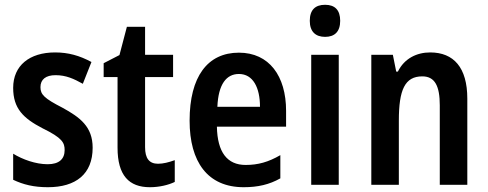

<svg xmlns="http://www.w3.org/2000/svg" viewBox="-20 -772 2037 802"><path d="M367 -155C367 -243 314 -282 241 -322C165 -361 149 -377 149 -408C149 -440 171 -458 212 -458C256 -458 288 -443 326 -422L362 -513C312 -540 265 -553 210 -553C103 -553 35 -498 35 -405C35 -319 77 -278 158 -236C240 -196 250 -176 250 -145C250 -108 227 -86 179 -86C129 -86 74 -106 35 -130V-21C77 -1 121 10 180 10C297 10 367 -45 367 -155Z M640 -88C603 -88 586 -111 586 -157V-450H703V-543H586V-660H510L479 -542L413 -508V-450H471V-155C471 -39 519 10 606 10C645 10 683 1 710 -12V-103C685 -94 662 -88 640 -88Z M978 -552C847 -552 772 -452 772 -268C772 -96 847 10 998 10C1057 10 1105 -1 1151 -27V-124C1101 -95 1058 -83 1006 -83C929 -83 888 -136 886 -243H1175V-309C1175 -455 1104 -552 978 -552ZM978 -463C1037 -463 1066 -406 1066 -326H888C892 -421 926 -463 978 -463Z M1338 -752C1297 -752 1274 -731 1274 -685C1274 -640 1298 -618 1338 -618C1378 -618 1401 -640 1401 -685C1401 -730 1379 -752 1338 -752ZM1395 -543H1280V0H1395Z M1777 -553C1721 -553 1669 -528 1642 -473H1635L1621 -543H1531V0H1646V-268C1646 -397 1671 -453 1744 -453C1797 -453 1817 -412 1817 -332V0H1932V-360C1932 -490 1875 -553 1777 -553Z"/></svg>

Font: Noto Sans Tamil Condensed SemiBold
Style: Regular
Weight: 600
Width: 3
Designer: Jelle Bosma - Monotype Design Team
Foundry: Monotype Imaging Inc.
Version: Version 2.004